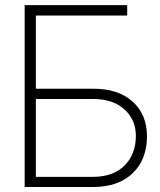

<svg xmlns="http://www.w3.org/2000/svg" viewBox="-20 -748 641 768"><path d="M78.6 0V-727.5H488.8V-686H123.5V-393.1H352.1Q452.6 -393.6 510.3 -341.8Q567.9 -290 567.9 -203.1Q567.9 -110.4 510.7 -55.2Q453.6 0 352.1 0ZM123.5 -40.5H352.1Q433.6 -41 478.5 -86.2Q523.4 -131.3 523.4 -204.6Q523.4 -269.5 477.3 -310.8Q431.2 -352.1 352.1 -352.1H123.5Z"/></svg>

Font: Inter Display Extra Light
Style: Regular
Weight: 200
Designer: Rasmus Andersson
Foundry: rsms
Version: Version 4.000;git-4fc901f